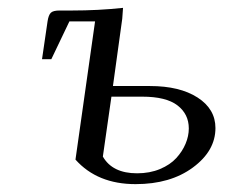

<svg xmlns="http://www.w3.org/2000/svg" viewBox="-20 -466 616 493"><path d="M87.9 -314 102.1 -411.1Q104.5 -427.2 110.4 -433.1Q116.2 -439 132.8 -439H164.1Q232.4 -439 295.9 -445.8L293.9 -418L270 -245.1H365.2Q441.4 -245.1 487.3 -215.6Q533.2 -186 533.2 -137.2Q533.2 -78.6 475.3 -35.9Q417.5 6.8 328.1 6.8Q230 6.8 173.8 -56.2L224.1 -411.1H158.2L111.8 -314ZM244.1 -64Q268.6 -21 332 -21Q364.7 -21 390.9 -32Q417 -43 432.6 -60.1Q448.2 -77.1 456.5 -96.9Q464.8 -116.7 464.8 -136.2Q464.8 -172.9 435.8 -195.3Q406.7 -217.8 345.2 -217.8H266.1Z"/></svg>

Font: Dihjauti
Style: Italic
Weight: 400
Italic angle: -9°
Designer: T. Christopher White
Version: Version 3.0.0